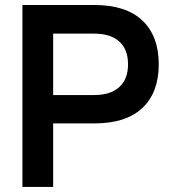

<svg xmlns="http://www.w3.org/2000/svg" viewBox="-20 -740 678 760"><path d="M190.4 0H68.8V-720.2H353.5Q479 -720.2 543.7 -658.7Q608.4 -597.2 608.4 -485.4Q608.4 -374 543.7 -312.7Q479 -251.5 353.5 -251.5H190.4ZM190.4 -606.9V-363.8H352.5Q417.5 -363.8 452.1 -395.3Q486.8 -426.8 486.8 -485.4Q486.8 -544.4 452.1 -575.7Q417.5 -606.9 352.5 -606.9Z"/></svg>

Font: Vela Sans Bd
Style: Bold
Weight: 700
Designer: Principal design: Mikhail Sharanda - project Manrope.
Design modification: Ravid Balaliev
Foundry: Mikhail Sharanda
Version: Version 1.001